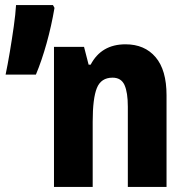

<svg xmlns="http://www.w3.org/2000/svg" viewBox="-20 -734 731 754"><path d="M473 -560Q548 -560 591 -509.5Q634 -459 634 -360V0H482V-315Q482 -371 469 -400Q456 -429 422 -429Q377 -429 360.5 -388.5Q344 -348 344 -256V0H192V-550H310L328 -480H336Q378 -560 473 -560ZM194 -703Q182 -632 163 -564Q144 -496 121 -441H2Q10 -479 18.5 -529.5Q27 -580 34 -629.5Q41 -679 43 -714H188Z"/></svg>

Font: Noto Sans Condensed ExtraBold
Style: Regular
Weight: 800
Width: 3
Designer: Monotype Design Team
Foundry: Monotype Imaging Inc.
Version: Version 2.013; ttfautohint (v1.8.4.7-5d5b)